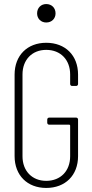

<svg xmlns="http://www.w3.org/2000/svg" viewBox="-20 -919 454 947"><path d="M208 -808C235 -808 254 -827 254 -853C254 -880 235 -899 208 -899C182 -899 163 -880 163 -853C163 -827 182 -808 208 -808ZM208 8C302 8 365 -54 365 -149V-329C365 -335 361 -339 355 -339H223C217 -339 213 -335 213 -329V-314C213 -308 217 -304 223 -304H322C324 -304 326 -302 326 -300V-148C326 -76 279 -27 208 -27C138 -27 91 -76 91 -148V-552C91 -624 138 -673 208 -673C279 -673 326 -624 326 -552V-505C326 -499 330 -495 336 -495H355C361 -495 365 -499 365 -505V-551C365 -646 302 -708 208 -708C115 -708 52 -646 52 -551V-149C52 -54 115 8 208 8Z"/></svg>

Font: Barlow Condensed ExtraLight
Style: Regular
Weight: 275
Width: 3
Designer: Jeremy Tribby
Foundry: Tribby Type
Version: Version 1.422;hotconv 1.0.109;makeotfexe 2.5.65596